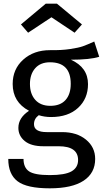

<svg xmlns="http://www.w3.org/2000/svg" viewBox="-20 -812 560 1045"><path d="M133 -634 94 -679 229 -792H290L426 -679L386 -634L260 -718ZM493 -586 520 -503Q470 -487 366 -487Q459 -445 459 -354Q459 -275 405 -225Q351 -175 258 -175Q222 -175 191 -185Q165 -166 165 -136Q165 -93 234 -93H318Q398 -93 448 -52Q498 -11 498 53Q498 130 435 171.5Q372 213 251 213Q126 213 75.5 174.5Q25 136 25 53H108Q108 100 138 120.5Q168 141 251 141Q334 141 369.5 120.5Q405 100 405 59Q405 -16 299 -16H216Q149 -16 114.5 -44.5Q80 -73 80 -116Q80 -171 138 -209Q49 -256 49 -355Q49 -436 106.5 -487.5Q164 -539 252 -539Q314 -538 361 -545Q408 -552 430.5 -560Q453 -568 493 -586ZM252 -473Q200 -473 171.5 -440.5Q143 -408 143 -355Q143 -301 172 -268.5Q201 -236 254 -236Q308 -236 336.5 -267.5Q365 -299 365 -356Q365 -473 252 -473Z"/></svg>

Font: Fira Sans
Style: Regular
Weight: 400
Designer: Carrois Corporate & Edenspiekermann AG
Foundry: Carrois Corporate GbR & Edenspiekermann AG
Version: Version 4.106;PS 004.106;hotconv 1.0.70;makeotf.lib2.5.58329